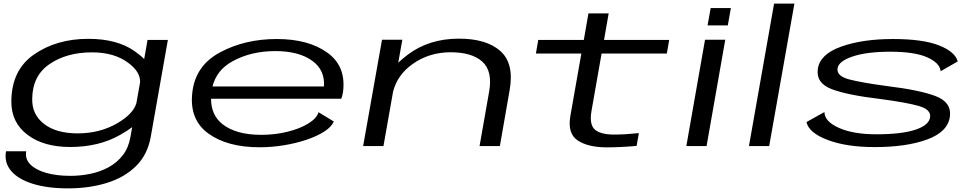

<svg xmlns="http://www.w3.org/2000/svg" viewBox="-20 -805 5381 1058"><path d="M356 233Q240.5 233 159.8 207.5Q79 182 40.8 136.2Q2.5 90.5 13 28.5H124.5Q117 70.5 146.8 100.8Q176.5 131 234 147.5Q291.5 164 368 164Q424.5 164 479.2 152.5Q534 141 579.8 115.8Q625.5 90.5 657 49.8Q688.5 9 698.5 -49.5L708.5 -104.5Q681.5 -84 642.5 -62Q525.5 5 366.5 5Q220.5 5 131.5 -62.2Q42.5 -129.5 42.5 -244Q42.5 -418 167 -504.5Q291.5 -591 466.5 -591Q624.5 -591 720.5 -524Q753.5 -501 774.5 -479.5L793 -585H905L811 -52.5Q793.5 47.5 729.2 110.5Q665 173.5 568 203.2Q471 233 356 233ZM752 -352Q754 -410 685 -460Q608.5 -516.5 487 -516.5Q348 -516.5 253.5 -452.2Q159 -388 157.5 -261Q155.5 -174 222.8 -122Q290 -70 408.5 -70Q530 -70 626.5 -126Q714 -177 731.5 -236.5Z M1410.5 6.5Q1232 6.5 1127.5 -69.8Q1023 -146 1039.5 -293.5Q1055.5 -443 1192.5 -516.5Q1329.5 -590 1505 -590Q1680.5 -590 1784.8 -514.2Q1889 -438.5 1870 -297Q1866 -273.5 1860.5 -261H1143Q1143 -170 1206.5 -120.5Q1281.5 -62 1419.5 -62Q1495.5 -62 1563.5 -78.8Q1631.5 -95.5 1678 -123.8Q1724.5 -152 1735.5 -186.5L1819.5 -135.5Q1807 -106 1767 -80.2Q1727 -54.5 1669.2 -35Q1611.5 -15.5 1544.2 -4.5Q1477 6.5 1410.5 6.5ZM1151 -328.5H1765Q1771.5 -418 1702 -469Q1628 -523.5 1497 -523.5Q1362.5 -523.5 1260 -466.5Q1173.5 -419 1151 -328.5Z M1981 0 2085 -586H2197L2174.5 -459.5Q2198 -482 2228 -504.5Q2345 -592 2509 -592Q2660.5 -592 2737.2 -523.8Q2814 -455.5 2788.5 -309.5L2734.5 0H2622.5L2675.5 -301Q2695 -413.5 2637.8 -465.2Q2580.5 -517 2463 -517Q2344 -517 2252 -451Q2169.5 -392 2146 -300L2093 0Z M3323.5 7Q3221 7 3163.5 -31Q3106 -69 3123 -166.5L3183.5 -510H2933L2946 -585H3197L3222.5 -731H3334L3308.5 -585H3667.5L3654.5 -510H3295L3239.5 -194.5Q3226 -117.5 3259 -90.2Q3292 -63 3366 -63.5Q3425.5 -63.5 3500.5 -71.5L3488 -1Q3396 7 3323.5 7Z M3762 0 3865 -586H3976.5L3873.5 0ZM3896 -760.5H4007.5L3990.5 -665H3879Z M4107 0 4245.5 -785H4357.5L4218.5 0Z M4800 5.5Q4644 5.5 4540.2 -34Q4436.5 -73.5 4424 -132.5L4523 -187.5Q4523.5 -135.5 4603 -100.2Q4682.5 -65 4808.5 -65Q4949 -65 5025 -90.5Q5101 -116 5105.5 -161Q5109.5 -202 5043 -221Q4976.5 -240 4834.5 -259Q4651.5 -280.5 4563.8 -313.5Q4476 -346.5 4486.5 -424.5Q4497.5 -506 4615 -548Q4732.5 -590 4900 -590Q5065 -590 5154 -555Q5243 -520 5257.5 -466.5L5163.5 -412.5Q5158.5 -458.5 5089.2 -489.2Q5020 -520 4886 -520Q4755 -520 4676.8 -493.2Q4598.5 -466.5 4595 -426Q4591 -385 4661 -367Q4731 -349 4866 -331Q5050.5 -308.5 5137.2 -274.8Q5224 -241 5214.5 -164Q5204 -79 5090 -36.8Q4976 5.5 4800 5.5Z"/></svg>

Font: Anybody UltraExpanded Regular
Style: Italic
Weight: 400
Width: 9
Italic angle: -10°
Designer: Tyler Finck
Foundry: Etcetera Type Company
Version: Version 1.010; ttfautohint (v1.8.3) -l 8 -r 50 -G 200 -x 14 